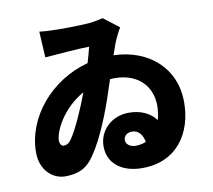

<svg xmlns="http://www.w3.org/2000/svg" viewBox="-90 -901 1180 1063"><g transform="rotate(-10 500.0 -370.0)"><path d="M611 -70C577 -70 557 -90 557 -111C557 -137 579 -151 604 -151C632 -151 660 -133 670 -82C653 -74 633 -70 611 -70ZM261 -165C247 -145 233 -140 219 -140C207 -140 197 -152 197 -172C197 -224 256 -345 377 -412C349 -336 298 -216 261 -165ZM553 -798C532 -792 502 -787 480 -784C418 -779 310 -778 270 -780C253 -780 227 -781 195 -785L203 -639C268 -644 400 -655 452 -655C446 -630 438 -600 428 -567C217 -511 61 -326 61 -129C61 -27 130 29 198 29C268 29 310 8 342 -29C401 -97 461 -239 499 -350C511 -385 523 -422 535 -458C544 -459 553 -459 562 -459C685 -459 767 -384 767 -268C767 -242 763 -215 756 -189C724 -232 672 -257 604 -257C506 -257 435 -185 435 -98C435 5 519 58 626 58C823 58 917 -90 917 -263C917 -451 777 -579 577 -585C585 -608 592 -627 597 -642C609 -675 626 -707 640 -731Z"/></g></svg>

Font: Noto Sans CJK KR Black
Style: Regular
Weight: 900
Designer: Ryoko NISHIZUKA (kana & ideographs); Paul D. Hunt (Latin, Greek & Cyrillic); Wenlong ZHANG (bopomofo); Sandoll Communica
Foundry: Adobe Systems Incorporated
Version: Version 1.004;PS 1.004;hotconv 1.0.82;makeotf.lib2.5.63406